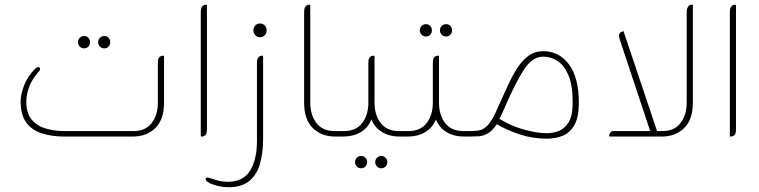

<svg xmlns="http://www.w3.org/2000/svg" viewBox="-20 -576 3203 810"><path d="M335 -372Q324 -372 316.5 -379.5Q309 -387 309 -398Q309 -409 316.5 -416.5Q324 -424 335 -424Q346 -424 353 -416.5Q360 -409 360 -398Q360 -387 353 -379.5Q346 -372 335 -372ZM420 -372Q409 -372 401.5 -379.5Q394 -387 394 -398Q394 -409 401.5 -416.5Q409 -424 420 -424Q431 -424 438 -416.5Q445 -409 445 -398Q445 -387 438 -379.5Q431 -372 420 -372ZM251 -23H543Q594 -23 620 -57Q646 -91 646 -143V-307Q646 -313 646.5 -319.5Q647 -326 650 -332Q657 -341 667 -341H670Q672 -341 672 -338V-143Q672 -72 635.5 -36Q599 0 541 0H251Q198 0 156 -13.5Q114 -27 90.5 -59.5Q67 -92 67 -149Q67 -178 82 -216.5Q97 -255 128 -286Q131 -288 134 -290.5Q137 -293 141 -293Q149 -293 149 -284Q149 -280 145 -276Q115 -242 103 -209.5Q91 -177 91 -147Q91 -98 114 -71Q137 -44 174 -33.5Q211 -23 251 -23Z M832 0H829Q827 0 827 -3V-521Q827 -527 827.5 -533.5Q828 -540 831 -546Q838 -556 848 -556H851Q853 -556 853 -553V-34Q853 -28 852.5 -21.5Q852 -15 849 -9Q842 0 832 0Z M1077 -477Q1089 -477 1097 -468.5Q1105 -460 1105 -448Q1105 -436 1097 -427.5Q1089 -419 1077 -419Q1065 -419 1057 -427.5Q1049 -436 1049 -448Q1049 -460 1057 -468.5Q1065 -477 1077 -477ZM945 191Q1009 189 1036.5 141.5Q1064 94 1064 21V-307Q1064 -313 1064.5 -319.5Q1065 -326 1069 -332Q1074 -341 1085 -341H1088Q1090 -341 1090 -338V11Q1090 70 1076.5 116Q1063 162 1031 188Q999 214 944 214Q922 214 903 209.5Q884 205 865 197Q860 193 854.5 190Q849 187 848 183Q846 173 856 173Q858 173 860 173.5Q862 174 864 175Q886 182 902.5 186.5Q919 191 945 191Z M1423 0H1394Q1336 0 1299.5 -36Q1263 -72 1263 -143V-521Q1263 -527 1263.5 -533.5Q1264 -540 1267 -546Q1274 -556 1284 -556H1287Q1289 -556 1289 -553V-143Q1289 -91 1315 -57Q1341 -23 1392 -23H1423Z M1663 -23H1694V0H1664Q1624 0 1593 -18Q1562 -36 1547 -72Q1532 -36 1501 -18Q1470 0 1429 0H1411V-23H1431Q1482 -23 1508 -57Q1534 -91 1534 -143V-307Q1534 -313 1534.5 -319.5Q1535 -326 1538 -332Q1545 -341 1555 -341H1558Q1560 -341 1560 -338V-143Q1560 -91 1586 -57Q1612 -23 1663 -23ZM1503 82Q1514 82 1521.5 89.5Q1529 97 1529 108Q1529 119 1521.5 126.5Q1514 134 1503 134Q1493 134 1485.5 126.5Q1478 119 1478 108Q1478 97 1485.5 89.5Q1493 82 1503 82ZM1588 82Q1599 82 1606.5 89.5Q1614 97 1614 108Q1614 119 1606.5 126.5Q1599 134 1588 134Q1578 134 1570.5 126.5Q1563 119 1563 108Q1563 97 1570.5 89.5Q1578 82 1588 82Z M1777 -422Q1766 -422 1758.5 -429.5Q1751 -437 1751 -448Q1751 -459 1758.5 -466.5Q1766 -474 1777 -474Q1788 -474 1795 -466.5Q1802 -459 1802 -448Q1802 -437 1795 -429.5Q1788 -422 1777 -422ZM1862 -422Q1851 -422 1843.5 -429.5Q1836 -437 1836 -448Q1836 -459 1843.5 -466.5Q1851 -474 1862 -474Q1873 -474 1880 -466.5Q1887 -459 1887 -448Q1887 -437 1880 -429.5Q1873 -422 1862 -422ZM1935 -23H1966V0H1936Q1896 0 1865 -18Q1834 -36 1819 -72Q1804 -36 1773 -18Q1742 0 1701 0H1683V-23H1703Q1754 -23 1780 -57Q1806 -91 1806 -143V-307Q1806 -313 1806.5 -319.5Q1807 -326 1810 -332Q1817 -341 1827 -341H1830Q1832 -341 1832 -338V-143Q1832 -91 1858 -57Q1884 -23 1935 -23Z M2272 -360Q2339 -360 2380.5 -304Q2422 -248 2422 -143Q2422 -82 2403.5 -49Q2385 -16 2354.5 -3.5Q2324 9 2288 9Q2228 9 2174 -8.5Q2120 -26 2076 -52Q2057 -24 2037.5 -13Q2018 -2 1998 -1Q1978 0 1956 0H1955V-23H1957Q1979 -23 1995.5 -25Q2012 -27 2026 -37Q2040 -47 2054.5 -70.5Q2069 -94 2087 -137Q2104 -174 2121.5 -213Q2139 -252 2160 -285.5Q2181 -319 2208 -339.5Q2235 -360 2272 -360ZM2287 -14Q2310 -14 2335 -22.5Q2360 -31 2378 -58.5Q2396 -86 2396 -143Q2396 -218 2377.5 -260Q2359 -302 2331 -319.5Q2303 -337 2272 -337Q2225 -337 2189.5 -281Q2154 -225 2115 -135Q2107 -117 2100.5 -102.5Q2094 -88 2087 -75Q2087 -75 2087.5 -75Q2088 -75 2088 -74L2089 -75Q2089 -75 2089 -74.5Q2089 -74 2088 -74Q2139 -43 2193.5 -28.5Q2248 -14 2287 -14Z M2898 -556H2901Q2903 -556 2903 -553V-143Q2903 -72 2866.5 -36Q2830 0 2773 0H2732L2731 1V0H2552Q2550 0 2550 -2V-4Q2550 -9 2554 -16Q2558 -23 2569 -23H2723L2596 -405Q2592 -417 2591.5 -426Q2591 -435 2600 -441Q2602 -442 2603 -442Q2604 -442 2606 -443L2608 -444Q2611 -446 2611 -443L2752 -23H2774Q2825 -23 2851 -57Q2877 -91 2877 -143V-521Q2877 -527 2877.5 -533.5Q2878 -540 2882 -546Q2887 -556 2898 -556Z M3064 0H3061Q3059 0 3059 -3V-521Q3059 -527 3059.5 -533.5Q3060 -540 3063 -546Q3070 -556 3080 -556H3083Q3085 -556 3085 -553V-34Q3085 -28 3084.5 -21.5Q3084 -15 3081 -9Q3074 0 3064 0Z"/></svg>

Font: Zain ExtraLight
Style: Regular
Weight: 200
Designer: Zain,Boutros
Foundry: Mobile Telecommunications Company (Zain), 2024
Version: Version 1.51; ttfautohint (v1.8.4)